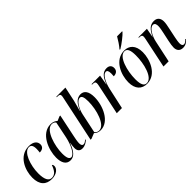

<svg xmlns="http://www.w3.org/2000/svg" viewBox="130 -1715 2680 2680"><g transform="rotate(-45 1470.0 -375.0)"><path d="M217 10C315 10 369 -46 369 -94C369 -114 362 -125 353 -130C325 -49 289 -2 228 -2C168 -2 136 -61 136 -179C136 -342 205 -533 302 -533C341 -533 361 -507 362 -444C362 -417 360 -393 357 -372C420 -372 445 -406 445 -445C445 -497 408 -544 311 -544C116 -544 35 -343 35 -197C35 -56 104 10 217 10Z M586 10C655 10 705 -44 751 -168H753C748 -133 743 -105 743 -74C743 -19 770 10 820 10C872 10 912 -19 938 -43L932 -53C910 -32 891 -20 870 -20C848 -20 836 -39 836 -75C836 -106 847 -167 854 -197L925 -535H909L845 -508C823 -528 791 -546 743 -546C558 -546 468 -316 468 -160C468 -58 504 10 586 10ZM622 -14C589 -14 568 -49 568 -141C568 -289 638 -535 755 -535C779 -535 802 -526 816 -505L766 -262C741 -142 679 -14 622 -14Z M1179 10C1351 10 1445 -211 1445 -378C1445 -491 1403 -546 1333 -546C1256 -546 1205 -484 1168 -389H1163C1176 -444 1197 -503 1206 -547L1251 -760H1073L1070 -750H1089C1119 -750 1135 -742 1135 -717C1135 -706 1132 -690 1127 -668L985 3H1003L1084 -29C1105 -7 1134 10 1179 10ZM1161 -2C1133 -2 1110 -16 1096 -36L1158 -328C1178 -418 1234 -518 1293 -518C1323 -518 1342 -490 1342 -397C1342 -232 1275 -2 1161 -2Z M1598 -441 1505 0H1607L1675 -310C1700 -422 1754 -518 1804 -518C1829 -518 1843 -501 1843 -445C1843 -431 1842 -415 1840 -394C1891 -394 1927 -420 1927 -472C1927 -516 1901 -546 1848 -546C1772 -546 1726 -493 1689 -387H1686L1711 -536H1544L1542 -526H1555C1587 -526 1605 -518 1605 -492C1605 -479 1603 -462 1598 -441Z M2163 -605 2162 -596H2172C2236 -634 2335 -711 2365 -747L2367 -756H2267C2239 -707 2199 -645 2163 -605ZM2096 10C2282 10 2365 -201 2365 -345C2365 -487 2290 -546 2197 -546C2008 -546 1924 -339 1924 -191C1924 -55 1993 10 2096 10ZM2099 0C2051 0 2023 -40 2023 -151C2023 -319 2085 -536 2191 -536C2241 -536 2265 -490 2265 -382C2265 -220 2210 0 2099 0Z M2806 10C2858 10 2891 -14 2920 -49L2914 -57C2893 -34 2872 -16 2849 -16C2826 -16 2814 -34 2814 -68C2814 -100 2821 -137 2829 -177L2859 -320C2868 -360 2877 -405 2877 -439C2877 -495 2852 -545 2780 -545C2709 -545 2659 -505 2613 -400H2611L2636 -536H2469L2467 -526H2479C2514 -526 2527 -516 2527 -490C2527 -479 2524 -461 2520 -442L2427 0H2529L2598 -322C2615 -404 2671 -516 2733 -516C2771 -516 2776 -477 2776 -449C2776 -413 2763 -358 2758 -333L2731 -207C2720 -156 2714 -117 2714 -86C2714 -27 2747 10 2806 10Z"/></g></svg>

Font: Noto Serif Display Condensed Medium
Style: Italic
Weight: 500
Width: 3
Italic angle: -12°
Designer: Monotype Design Team
Foundry: Monotype Imaging Inc.
Version: Version 2.009